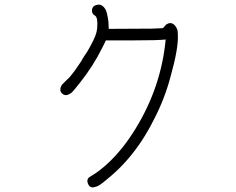

<svg xmlns="http://www.w3.org/2000/svg" viewBox="-20 -803 1040 846"><path d="M762.7 -667Q763.7 -658.2 763.7 -649.4Q766.6 -590.8 732.4 -468.8Q706.1 -368.2 658.2 -276.4Q609.4 -178.7 544.9 -103.5Q507.8 -60.5 469.7 -28.3Q425.8 9.8 413.1 15.6Q405.3 19.5 396.5 21.5Q376 27.3 367.7 6.3Q359.4 -14.6 377 -24.4Q418.9 -48.8 458 -85.9Q523.4 -147.5 578.1 -237.3Q690.4 -420.9 710 -628.9Q675.8 -625 562.5 -625H446.3Q440.4 -611.3 430.7 -592.8Q390.6 -511.7 333 -439.5Q302.7 -400.4 293.9 -393.6Q288.1 -389.6 282.2 -386.7Q268.6 -379.9 256.3 -388.7Q244.1 -397.5 246.1 -412.1Q247.1 -421.9 254.9 -431.6Q263.7 -440.4 274.4 -451.2Q286.1 -460.9 289.1 -465.8Q313.5 -495.1 339.8 -536.1Q339.8 -538.1 350.6 -554.7Q362.3 -571.3 364.3 -575.2Q397.5 -631.8 404.3 -658.2Q407.2 -668.9 408.2 -679.7Q412.1 -725.6 398.4 -734.4Q383.8 -742.2 385.3 -758.8Q386.7 -775.4 402.3 -780.3Q420.9 -787.1 433.6 -775.4Q446.3 -764.6 451.2 -744.1Q456.1 -723.6 458 -705.1Q459 -687.5 459 -675.8Q578.1 -675.8 647.5 -676.8Q677.7 -677.7 694.3 -678.7Q700.2 -679.7 706.1 -687.5Q711.9 -696.3 718.8 -698.2H717.8Q734.4 -706.1 747.1 -694.3Q758.8 -683.6 762.7 -667Z"/></svg>

Font: irohamaru Light
Style: Regular
Weight: 200
Designer: [Source Han Sans]
Ryoko NISHIZUKA  (kana & ideographs); Paul D. Hunt (Latin, Greek & Cyrillic); Wenlong ZHANG  (bopomofo
Version: Version 1.01